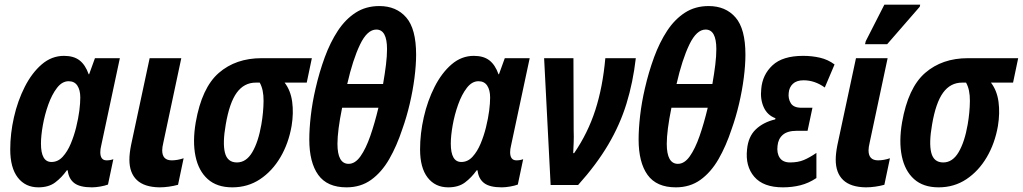

<svg xmlns="http://www.w3.org/2000/svg" viewBox="-20 -795 4395 825"><path d="M145 10Q89 10 56.5 -32Q24 -74 24 -153Q24 -221 40 -291.5Q56 -362 86.5 -422Q117 -482 159.5 -518.5Q202 -555 255 -555Q297 -555 322 -535.5Q347 -516 361 -476H363L388 -545H495L415 -170Q411 -154 411 -141Q411 -106 438 -106Q454 -106 467 -111L444 -2Q431 3 411 6.5Q391 10 375 10Q323 10 299 -8.5Q275 -27 271 -63H267Q245 -32 217 -11Q189 10 145 10ZM201 -99Q229 -99 249.5 -121.5Q270 -144 284 -177.5Q298 -211 307 -247Q317 -288 321 -320Q325 -352 325 -376Q325 -408 312.5 -427Q300 -446 275 -446Q247 -446 225 -417.5Q203 -389 187.5 -345.5Q172 -302 164 -256.5Q156 -211 156 -178Q156 -99 201 -99Z M665 10Q600 9 568 -21.5Q536 -52 536 -109Q536 -135 543 -171L623 -545H759L682 -183Q677 -162 677 -149Q677 -106 718 -106Q742 -106 769 -115L745 -1Q727 4 706 7Q685 10 665 10Z M978 10Q912 10 872.5 -25.5Q833 -61 820 -124Q807 -187 821 -269Q847 -418 920 -481.5Q993 -545 1104 -545H1320L1298 -440H1203Q1229 -406 1235.5 -357.5Q1242 -309 1233 -254Q1220 -179 1185 -119.5Q1150 -60 1097.5 -25Q1045 10 978 10ZM998 -97Q1038 -97 1064 -141Q1090 -185 1103 -260Q1112 -312 1112.5 -361Q1113 -410 1096 -440H1079Q1029 -440 997.5 -397Q966 -354 950 -260Q936 -181 946.5 -139Q957 -97 998 -97Z M1309 -196Q1309 -241 1315.5 -298Q1322 -355 1336 -415Q1352 -485 1375.5 -549Q1399 -613 1431.5 -662.5Q1464 -712 1508 -740.5Q1552 -769 1610 -769Q1683 -769 1725.5 -720Q1768 -671 1768 -560Q1768 -516 1761 -461Q1754 -406 1740.5 -348.5Q1727 -291 1709 -241Q1685 -168 1652.5 -111.5Q1620 -55 1575 -22.5Q1530 10 1469 10Q1386 10 1347.5 -43.5Q1309 -97 1309 -196ZM1472 -434H1626Q1634 -480 1638.5 -517Q1643 -554 1643 -584Q1643 -668 1597 -668Q1558 -668 1527 -603.5Q1496 -539 1472 -434ZM1430 -177Q1430 -91 1478 -91Q1506 -91 1529 -123.5Q1552 -156 1571 -210.5Q1590 -265 1606 -332H1450Q1440 -283 1435 -244Q1430 -205 1430 -177Z M1906 10Q1850 10 1817.5 -32Q1785 -74 1785 -153Q1785 -221 1801 -291.5Q1817 -362 1847.5 -422Q1878 -482 1920.5 -518.5Q1963 -555 2016 -555Q2058 -555 2083 -535.5Q2108 -516 2122 -476H2124L2149 -545H2256L2176 -170Q2172 -154 2172 -141Q2172 -106 2199 -106Q2215 -106 2228 -111L2205 -2Q2192 3 2172 6.5Q2152 10 2136 10Q2084 10 2060 -8.5Q2036 -27 2032 -63H2028Q2006 -32 1978 -11Q1950 10 1906 10ZM1962 -99Q1990 -99 2010.5 -121.5Q2031 -144 2045 -177.5Q2059 -211 2068 -247Q2078 -288 2082 -320Q2086 -352 2086 -376Q2086 -408 2073.5 -427Q2061 -446 2036 -446Q2008 -446 1986 -417.5Q1964 -389 1948.5 -345.5Q1933 -302 1925 -256.5Q1917 -211 1917 -178Q1917 -99 1962 -99Z M2346 0 2318 -545H2444L2445 -233Q2446 -208 2445 -182.5Q2444 -157 2443 -137H2447Q2506 -223 2538 -322Q2570 -421 2581 -545H2712Q2700 -441 2672 -350Q2644 -259 2593.5 -173.5Q2543 -88 2464 0Z M2724 -196Q2724 -241 2730.5 -298Q2737 -355 2751 -415Q2767 -485 2790.5 -549Q2814 -613 2846.5 -662.5Q2879 -712 2923 -740.5Q2967 -769 3025 -769Q3098 -769 3140.5 -720Q3183 -671 3183 -560Q3183 -516 3176 -461Q3169 -406 3155.5 -348.5Q3142 -291 3124 -241Q3100 -168 3067.5 -111.5Q3035 -55 2990 -22.5Q2945 10 2884 10Q2801 10 2762.5 -43.5Q2724 -97 2724 -196ZM2887 -434H3041Q3049 -480 3053.5 -517Q3058 -554 3058 -584Q3058 -668 3012 -668Q2973 -668 2942 -603.5Q2911 -539 2887 -434ZM2845 -177Q2845 -91 2893 -91Q2921 -91 2944 -123.5Q2967 -156 2986 -210.5Q3005 -265 3021 -332H2865Q2855 -283 2850 -244Q2845 -205 2845 -177Z M3344 10Q3260 10 3221 -35.5Q3182 -81 3190 -153Q3195 -208 3227.5 -239Q3260 -270 3311 -282L3312 -287Q3277 -300 3261.5 -334.5Q3246 -369 3251 -413Q3256 -474 3299.5 -514.5Q3343 -555 3431 -555Q3469 -555 3503.5 -547Q3538 -539 3566 -518L3524 -419Q3481 -450 3433 -450Q3403 -450 3387 -435Q3371 -420 3369 -396Q3366 -371 3378 -351.5Q3390 -332 3424 -332H3471L3450 -233H3404Q3364 -233 3344 -216Q3324 -199 3321 -169Q3317 -137 3330.5 -117Q3344 -97 3375 -97Q3409 -97 3434 -107.5Q3459 -118 3488 -138V-30Q3455 -8 3419.5 1Q3384 10 3344 10Z M3700 10Q3635 9 3603 -21.5Q3571 -52 3571 -109Q3571 -135 3578 -171L3658 -545H3794L3717 -183Q3712 -162 3712 -149Q3712 -106 3753 -106Q3777 -106 3804 -115L3780 -1Q3762 4 3741 7Q3720 10 3700 10ZM3697 -605 3700 -618 3780 -775H3934L3932 -766L3792 -605Z M4013 10Q3947 10 3907.5 -25.5Q3868 -61 3855 -124Q3842 -187 3856 -269Q3882 -418 3955 -481.5Q4028 -545 4139 -545H4355L4333 -440H4238Q4264 -406 4270.5 -357.5Q4277 -309 4268 -254Q4255 -179 4220 -119.5Q4185 -60 4132.5 -25Q4080 10 4013 10ZM4033 -97Q4073 -97 4099 -141Q4125 -185 4138 -260Q4147 -312 4147.5 -361Q4148 -410 4131 -440H4114Q4064 -440 4032.5 -397Q4001 -354 3985 -260Q3971 -181 3981.5 -139Q3992 -97 4033 -97Z"/></svg>

Font: Noto Sans Condensed
Style: Bold Italic
Weight: 700
Width: 3
Italic angle: -12°
Designer: Monotype Design Team
Foundry: Monotype Imaging Inc.
Version: Version 2.013; ttfautohint (v1.8.4.7-5d5b)